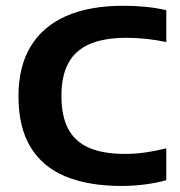

<svg xmlns="http://www.w3.org/2000/svg" viewBox="-20 -622 610 650"><path d="M391 7.5Q280 7.5 202.2 -24.5Q124.5 -56.5 83.5 -123.8Q42.5 -191 42.5 -296.5Q42.5 -396.5 83.8 -464.8Q125 -533 204.2 -567.8Q283.5 -602.5 397.5 -602.5Q435.5 -602.5 472 -599Q508.5 -595.5 543 -587.5V-479.5Q511 -486.5 477.5 -490.2Q444 -494 408 -494Q333.5 -494 284.5 -473.2Q235.5 -452.5 211.8 -409Q188 -365.5 188 -297.5Q188 -227 212 -183.8Q236 -140.5 283.5 -120.8Q331 -101 402 -101Q438.5 -101 473.2 -106Q508 -111 543 -120V-12Q509.5 -2.5 470.2 2.5Q431 7.5 391 7.5Z"/></svg>

Font: Encode Sans SC SemiExpanded SemiBold
Style: Regular
Weight: 600
Width: 6
Designer: Multiple Designers
Foundry: Impallari Type
Version: Version 3.002